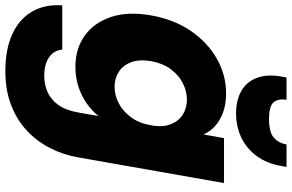

<svg xmlns="http://www.w3.org/2000/svg" viewBox="-222 -626 1111 731"><g transform="rotate(90 333.5 -260.5)"><path d="M322.9 -565.8Q364.2 -565.8 395.5 -554.4Q426.8 -542.9 448.1 -523.7Q469.5 -504.5 479.9 -479.5L493.9 -557.9H664.9L566.9 -1Q556.9 55 531.5 104.8Q506 154.7 465.3 192.8Q424.5 230.9 367.8 252.8Q311.2 274.6 238.8 274.6Q155.7 274.6 98 248.2Q40.4 221.8 12.1 173Q-16.1 124.3 -11.6 58H156.9Q159.8 89.9 186.2 108.2Q212.5 126.5 256.8 126.5Q289.7 126.5 318.2 114.1Q346.6 101.6 367.1 73.6Q387.5 45.5 395.9 -1L409.8 -79.8Q390.4 -55.3 362 -35.4Q333.7 -15.4 298.4 -3.7Q263.1 7.9 221.8 7.9Q153.5 7.9 103.9 -27.5Q54.4 -62.9 32.7 -127.4Q11.1 -191.9 26.6 -280.1Q42.1 -368.3 86.3 -432.3Q130.4 -496.3 192.5 -531.1Q254.6 -565.8 322.9 -565.8ZM444.8 -279.2Q453.2 -323.4 441.5 -354Q429.7 -384.7 404.7 -400.7Q379.7 -416.6 347.3 -416.6Q315.3 -416.6 284.5 -400.9Q253.6 -385.2 231.3 -355Q209 -324.8 200.7 -280.1Q193.3 -235.9 204.8 -204.8Q216.3 -173.6 241.3 -157.4Q266.2 -141.2 298.2 -141.2Q330.6 -141.2 361.3 -157.2Q391.9 -173.2 414.7 -204.1Q437.5 -235 444.8 -279.2ZM600.1 -776.6Q590.5 -720.8 562 -682.2Q533.4 -643.5 491.7 -623.7Q449.9 -603.8 399.2 -603.8Q349.6 -603.8 314.6 -623.7Q279.6 -643.5 264.7 -682.4Q249.8 -721.3 259.5 -777.1L263 -795.9H348Q342.6 -764.6 357.3 -746.9Q372.1 -729.2 421.1 -729.2Q470.1 -729.2 491.3 -746.9Q512.6 -764.6 518 -795.9H603.6Z"/></g></svg>

Font: Poppins Variable
Style: Italic
Weight: 100
Italic angle: -10°
Designer: Jonny Pinhorn
Foundry: Indian Type Foundry
Version: Version 6.000